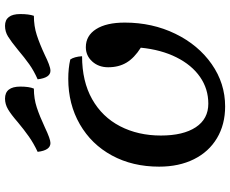

<svg xmlns="http://www.w3.org/2000/svg" viewBox="-96 -796 917 765"><g transform="rotate(-90 362.5 -413.5)"><path d="M81 -238Q81 -344 125.5 -426Q170 -508 250 -554Q330 -600 431 -600Q473 -600 508 -592Q519 -576 521 -545Q421 -545 350 -505Q279 -465 242 -393.5Q205 -322 205 -231Q205 -142 238 -92Q271 -42 332 -42Q391 -42 438.5 -75Q486 -108 516.5 -169Q547 -230 555 -311Q514 -337 495.5 -368Q477 -399 477 -441Q477 -479 500 -504.5Q523 -530 557 -530Q603 -530 629 -489Q655 -448 655 -375Q655 -265 610.5 -173.5Q566 -82 489.5 -28.5Q413 25 321 25Q249 25 194.5 -7.5Q140 -40 110.5 -99.5Q81 -159 81 -238ZM140 -722Q174 -738 201 -757Q228 -776 258 -801Q289 -828 309.5 -840Q330 -852 352 -852Q400 -852 400 -791Q400 -756 392 -737Q352 -737 317 -725.5Q282 -714 237 -693Q191 -671 175 -671Q146 -671 140 -722ZM429 -722Q463 -737 489 -755.5Q515 -774 547 -801Q580 -828 599.5 -840Q619 -852 642 -852Q689 -852 689 -791Q689 -757 682 -737Q641 -737 605.5 -725.5Q570 -714 525 -693Q507 -684 490 -677.5Q473 -671 463 -671Q435 -671 429 -722Z"/></g></svg>

Font: Lemonada
Style: Regular
Weight: 400
Designer: Mohamed Gaber (Arabic) Eduardo Tunni (Latin)
Foundry: Kief Type Foundry
Version: Version 3.006